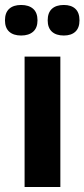

<svg xmlns="http://www.w3.org/2000/svg" viewBox="-33 -753 340 773"><path d="M66 0V-525H210V0ZM224 -610Q193 -610 176 -625.5Q159 -641 159 -671Q159 -702 176 -717.5Q193 -733 224 -733Q254 -733 270.5 -717.5Q287 -702 287 -671Q287 -641 270.5 -625.5Q254 -610 224 -610ZM52 -610Q21 -610 4 -625.5Q-13 -641 -13 -671Q-13 -702 4 -717.5Q21 -733 52 -733Q83 -733 100.5 -717.5Q118 -702 118 -671Q118 -641 100.5 -625.5Q83 -610 52 -610Z"/></svg>

Font: Bricolage Grotesque 96pt ExtraBold
Style: Bold
Weight: 700
Version: Version 1.001;gftools[0.9.33.dev8+g029e19f]